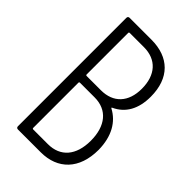

<svg xmlns="http://www.w3.org/2000/svg" viewBox="-214 -775 851 851"><g transform="rotate(45 211.5 -350.0)"><path d="M300 -364C356 -390 386 -442 386 -519C386 -636 319 -700 209 -700H72C66 -700 62 -696 62 -690V-10C62 -4 66 0 72 0H215C321 0 389 -68 389 -189C388 -273 354 -330 299 -359C296 -361 297 -363 300 -364ZM119 -653H209C287 -653 333 -602 333 -516C333 -432 287 -383 209 -383H119C117 -383 115 -385 115 -387V-649C115 -651 117 -653 119 -653ZM212 -48H119C117 -48 115 -50 115 -52V-337C115 -339 117 -341 119 -341H212C290 -341 336 -286 336 -193C336 -101 290 -48 212 -48Z"/></g></svg>

Font: Barlow Condensed Light
Style: Regular
Weight: 300
Width: 3
Designer: Jeremy Tribby
Foundry: Tribby Type
Version: Version 1.422;hotconv 1.0.109;makeotfexe 2.5.65596